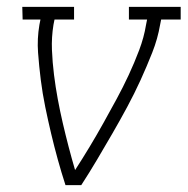

<svg xmlns="http://www.w3.org/2000/svg" viewBox="-20 -540 547 560"><path d="M171 0Q159 -37 148.5 -75Q138 -113 129 -151Q120 -189 112 -228Q104 -267 99 -306.5Q94 -346 91 -386.5Q88 -427 95 -468L98 -483H46L45 -520H196V-483H139L136 -468Q130 -431 131.5 -394.5Q133 -358 137.5 -322Q142 -286 148.5 -251Q155 -216 163 -181.5Q171 -147 180 -112.5Q189 -78 199 -44Q221 -78 241.5 -112Q262 -146 281.5 -181Q301 -216 320 -251Q339 -286 355.5 -321.5Q372 -357 386 -394Q400 -431 406 -468L409 -483H356V-520H507V-483H450L447 -468Q440 -427 424 -386.5Q408 -346 390 -306.5Q372 -267 351 -228Q330 -189 308 -151Q286 -113 263.5 -75Q241 -37 217 0Z"/></svg>

Font: Iosevka Curly Slab Extralight
Style: Italic
Weight: 200
Italic angle: -9°
Monospace: yes
Designer: Belleve Invis
Foundry: Belleve Invis
Version: Version 22.1.2; ttfautohint (v1.8.4)